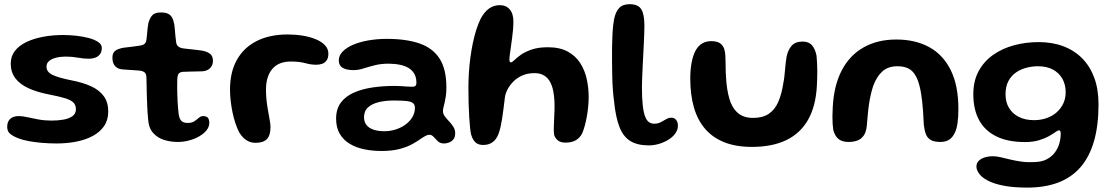

<svg xmlns="http://www.w3.org/2000/svg" viewBox="-20 -650 5188 894"><path d="M244 18Q210 18 176.2 15.2Q142.5 12.5 113.2 7Q84 1.5 63 -7Q41.5 -15.5 27.5 -26.8Q13.5 -38 13.5 -59.5Q13.5 -83 27.2 -96.2Q41 -109.5 67.5 -109.5Q85 -109.5 107.8 -104.2Q130.5 -99 159 -93.8Q187.5 -88.5 220 -88.5Q249.5 -88.5 275.2 -93Q301 -97.5 317.2 -109Q333.5 -120.5 333.5 -141Q333.5 -159.5 323 -171.2Q312.5 -183 285.5 -191.8Q258.5 -200.5 209 -210Q152 -221 112 -239.5Q72 -258 51 -286.2Q30 -314.5 30 -353.5Q30 -388.5 49.8 -413.5Q69.5 -438.5 104 -454.8Q138.5 -471 182.2 -479Q226 -487 274 -487Q304 -487 335.5 -483.5Q367 -480 394 -472.8Q421 -465.5 437.5 -454.2Q454 -443 454 -427Q454 -408.5 445.2 -397.2Q436.5 -386 422.8 -381.2Q409 -376.5 393.5 -376.5Q370 -376.5 342.5 -381.5Q315 -386.5 286.5 -386.5Q262 -386.5 241.5 -381.5Q221 -376.5 208.8 -366.2Q196.5 -356 196.5 -339.5Q196.5 -314.5 225.2 -301Q254 -287.5 312.5 -276Q367.5 -265.5 405.8 -247.5Q444 -229.5 464 -201.2Q484 -173 484 -131Q484 -91.5 465 -63.5Q446 -35.5 413 -17.5Q380 0.5 336.8 9.2Q293.5 18 244 18Z M808 11Q775.5 11 744.8 1.8Q714 -7.5 693 -31Q672 -54.5 669.5 -96.5Q668 -110.5 667 -127.2Q666 -144 665.2 -163Q664.5 -182 663.8 -202.2Q663 -222.5 662.8 -243.2Q662.5 -264 662 -284Q662 -306.5 653 -313.2Q644 -320 627 -321.5Q617.5 -322.5 603.8 -323.2Q590 -324 575.5 -325Q561 -326 548.5 -327Q527 -329.5 515.2 -343Q503.5 -356.5 503.5 -381Q503.5 -398 510.5 -407Q517.5 -416 529.5 -420.8Q541.5 -425.5 556.5 -428Q581.5 -430.5 598.8 -433Q616 -435.5 630.5 -437.5Q646 -439.5 653.5 -446.2Q661 -453 662.5 -470Q664 -481 665 -494Q666 -507 667.5 -520Q669 -533 671 -542.5Q678 -568 690.2 -580Q702.5 -592 729 -592Q750.5 -592 763 -585.8Q775.5 -579.5 782 -566.8Q788.5 -554 792 -533.5Q793.5 -519.5 794.5 -508.5Q795.5 -497.5 796.2 -488.2Q797 -479 798 -471Q799 -463 800 -455Q801.5 -440 810.5 -433.2Q819.5 -426.5 834.5 -424.5Q848 -423 862.8 -421.2Q877.5 -419.5 891.5 -418.2Q905.5 -417 916 -415Q938.5 -412 955 -401.8Q971.5 -391.5 971.5 -367Q971.5 -345.5 958 -332.5Q944.5 -319.5 923 -318Q895 -317 870.5 -316.8Q846 -316.5 832 -315.5Q821 -315 813.8 -309Q806.5 -303 805.5 -281Q805 -264.5 805 -247.5Q805 -230.5 805.5 -213.5Q806 -196.5 806.8 -180.2Q807.5 -164 808.8 -149.5Q810 -135 811.5 -122.5Q814.5 -97 824.5 -87.2Q834.5 -77.5 853.5 -77.5Q873.5 -77.5 885.2 -85.5Q897 -93.5 906 -101.5Q915 -109.5 926 -109.5Q941.5 -109.5 948 -101.5Q954.5 -93.5 954.5 -78Q954.5 -59 941.5 -43Q928.5 -27 907 -14.8Q885.5 -2.5 859.8 4.2Q834 11 808 11Z M1171 15Q1153 15 1139 9Q1125 3 1114.2 -7.5Q1103.5 -18 1094.5 -32.5Q1084.5 -51.5 1076.2 -76Q1068 -100.5 1062.5 -127.5Q1057 -154.5 1054 -181.5Q1051 -208.5 1051 -232.5Q1051 -315 1083.5 -372.2Q1116 -429.5 1176.2 -459.5Q1236.5 -489.5 1319 -489.5Q1355.5 -489.5 1389.5 -484Q1423.5 -478.5 1450.5 -467.2Q1477.5 -456 1493.2 -439.2Q1509 -422.5 1509 -400.5Q1509 -380.5 1501 -369Q1493 -357.5 1480 -353Q1467 -348.5 1453 -348.5Q1428 -348.5 1401.2 -356Q1374.5 -363.5 1334 -363.5Q1277 -363.5 1247.8 -328.8Q1218.5 -294 1218.5 -232.5Q1218.5 -210 1220.5 -188.8Q1222.5 -167.5 1225.8 -148Q1229 -128.5 1232.2 -111.5Q1235.5 -94.5 1237.5 -81Q1239.5 -67.5 1239.5 -57.5Q1239.5 -20 1222.8 -2.5Q1206 15 1171 15Z M1755.5 53Q1714 53 1676.2 45.2Q1638.5 37.5 1608.8 19.8Q1579 2 1562 -27Q1545 -56 1545 -97.5Q1545 -143 1567.5 -172.8Q1590 -202.5 1628.8 -219.2Q1667.5 -236 1716 -243Q1764.5 -250 1816.5 -250Q1831.5 -250 1847 -249Q1862.5 -248 1875.8 -247Q1889 -246 1898 -246Q1910 -246 1914.5 -250.2Q1919 -254.5 1919 -264.5Q1919 -280.5 1915 -293Q1911 -305.5 1903.5 -315Q1896 -324.5 1885.5 -331.5Q1868.5 -343 1843.2 -348.2Q1818 -353.5 1789 -353.5Q1754 -353.5 1725.2 -346.2Q1696.5 -339 1672.2 -331.2Q1648 -323.5 1626 -323.5Q1593.5 -323.5 1575.5 -334.2Q1557.5 -345 1557.5 -368.5Q1557.5 -391.5 1575.5 -410Q1593.5 -428.5 1624.5 -441.8Q1655.5 -455 1696 -462Q1736.5 -469 1781.5 -469Q1872 -469 1933.8 -447.5Q1995.5 -426 2027 -376.8Q2058.5 -327.5 2058.5 -243Q2058.5 -220 2056 -202.8Q2053.5 -185.5 2050.5 -172.8Q2047.5 -160 2045 -150.5Q2042.5 -141 2042.5 -133Q2042.5 -120 2051 -108.5Q2059.5 -97 2071 -85Q2082.5 -73 2091 -59.5Q2099.5 -46 2099.5 -29.5Q2099.5 -4.5 2083.2 6.8Q2067 18 2047 18Q2029.5 18 2018.8 7.8Q2008 -2.5 1999.2 -12.5Q1990.5 -22.5 1979 -22.5Q1972 -22.5 1963.2 -18.2Q1954.5 -14 1942 -5.5Q1927 5.5 1903 19.2Q1879 33 1843.2 43Q1807.5 53 1755.5 53ZM1770 -39Q1796.5 -39 1822 -47Q1847.5 -55 1867.8 -69.8Q1888 -84.5 1900 -104.5Q1912 -124.5 1912 -148Q1912 -163.5 1901.8 -170.8Q1891.5 -178 1869.5 -180Q1847.5 -182 1812 -182Q1776.5 -182 1745 -174.8Q1713.5 -167.5 1694.2 -150.5Q1675 -133.5 1675 -104Q1675 -82 1686.8 -67.5Q1698.5 -53 1719.8 -46Q1741 -39 1770 -39Z M2230 25Q2207 25 2194 13Q2181 1 2174 -22.5Q2171 -34 2168.8 -55Q2166.5 -76 2164.8 -104.5Q2163 -133 2162 -167.8Q2161 -202.5 2161 -242Q2161 -275.5 2163.2 -310.5Q2165.5 -345.5 2170 -380Q2174.5 -414.5 2181.2 -447.2Q2188 -480 2197 -509Q2206 -538 2217.5 -561.5Q2234 -593.5 2256.5 -609.8Q2279 -626 2307 -626Q2336.5 -626 2353.5 -606.2Q2370.5 -586.5 2370.5 -549.5Q2370.5 -532.5 2368.8 -512Q2367 -491.5 2364.2 -471Q2361.5 -450.5 2358.8 -431.2Q2356 -412 2354 -396.8Q2352 -381.5 2352 -373Q2352 -359.5 2358.5 -359.5Q2364.5 -359.5 2375.2 -370.2Q2386 -381 2405.2 -394.8Q2424.5 -408.5 2455.2 -419.2Q2486 -430 2531.5 -430Q2586.5 -430 2623.2 -410Q2660 -390 2681.5 -356.5Q2703 -323 2712 -282Q2721 -241 2721 -198.5Q2721 -177.5 2718.8 -153.5Q2716.5 -129.5 2712.2 -106Q2708 -82.5 2702.2 -62Q2696.5 -41.5 2690 -27.5Q2679 -7 2660.2 3.5Q2641.5 14 2613.5 14Q2591 14 2578.8 4.8Q2566.5 -4.5 2560.5 -20.5Q2558.5 -31 2558.5 -48.2Q2558.5 -65.5 2559.8 -87.5Q2561 -109.5 2561.8 -133.2Q2562.5 -157 2561.5 -179.5Q2560.5 -203.5 2556 -226.5Q2551.5 -249.5 2541.5 -268.2Q2531.5 -287 2513.8 -298.2Q2496 -309.5 2469 -309.5Q2436 -309.5 2411.2 -298.2Q2386.5 -287 2369.5 -269.5Q2352.5 -252 2342.8 -232.8Q2333 -213.5 2331 -197Q2327.5 -167 2324.2 -142Q2321 -117 2317.8 -96.2Q2314.5 -75.5 2310.5 -58.2Q2306.5 -41 2301 -26Q2291.5 -1 2273.8 12Q2256 25 2230 25Z M3001 27Q2948.5 27 2915.2 6.8Q2882 -13.5 2864.2 -59Q2846.5 -104.5 2839 -180Q2836 -201 2833.8 -231Q2831.5 -261 2830.8 -295Q2830 -329 2829.8 -362.2Q2829.5 -395.5 2829.8 -423.5Q2830 -451.5 2831 -469.5Q2832.5 -522.5 2839 -558.2Q2845.5 -594 2862.5 -612.2Q2879.5 -630.5 2911.5 -630.5Q2951 -630.5 2965.8 -607.2Q2980.5 -584 2980.5 -530.5Q2980.5 -517 2979.8 -495.2Q2979 -473.5 2977.8 -447Q2976.5 -420.5 2975 -392Q2973.5 -363.5 2972.2 -336Q2971 -308.5 2970 -284.8Q2969 -261 2969 -244Q2969 -192.5 2972.8 -159.2Q2976.5 -126 2983.8 -107.5Q2991 -89 3001.5 -81.5Q3012 -74 3025.5 -74Q3043.5 -74 3056.8 -81Q3070 -88 3081.8 -95Q3093.5 -102 3106 -102Q3120 -102 3128.2 -91.8Q3136.5 -81.5 3136.5 -64.5Q3136.5 -45.5 3124.5 -28.8Q3112.5 -12 3092.8 0.2Q3073 12.5 3049 19.8Q3025 27 3001 27Z M3481.5 34Q3407 34 3352.8 12.5Q3298.5 -9 3263.2 -50Q3228 -91 3211 -150Q3194 -209 3194 -284.5Q3194 -303.5 3195.5 -322Q3197 -340.5 3200.2 -357.8Q3203.5 -375 3208 -389Q3219.5 -424.5 3240.5 -441.5Q3261.5 -458.5 3291 -458.5Q3319.5 -458.5 3333.5 -448Q3347.5 -437.5 3352.2 -421.8Q3357 -406 3357.5 -390.5Q3358 -380 3358.2 -367.2Q3358.5 -354.5 3358.8 -341Q3359 -327.5 3359.2 -315Q3359.5 -302.5 3360.5 -292Q3363.5 -234 3375.8 -191.2Q3388 -148.5 3414.8 -124.8Q3441.5 -101 3486.5 -101Q3531 -101 3559.2 -119.8Q3587.5 -138.5 3603.5 -174.8Q3619.5 -211 3627.5 -263.5Q3630.5 -278 3632.2 -293.2Q3634 -308.5 3635.2 -324Q3636.5 -339.5 3638.2 -355Q3640 -370.5 3642.5 -386Q3649.5 -419 3666.8 -437.8Q3684 -456.5 3717.5 -456.5Q3746 -456.5 3761 -439Q3776 -421.5 3782 -390.5Q3783.5 -373.5 3784.5 -356Q3785.5 -338.5 3785.5 -320.8Q3785.5 -303 3785 -285.2Q3784.5 -267.5 3783.5 -250Q3778.5 -155.5 3742.5 -92.2Q3706.5 -29 3641 2.5Q3575.5 34 3481.5 34Z M3931 11Q3902.5 11 3885.2 -2Q3868 -15 3860 -44.5Q3858 -57 3857 -72.5Q3856 -88 3856 -107.8Q3856 -127.5 3857.5 -150.5Q3862.5 -251 3899 -321.5Q3935.5 -392 4000.5 -429Q4065.5 -466 4153.5 -466Q4242 -466 4306.8 -430.5Q4371.5 -395 4407 -323.2Q4442.5 -251.5 4442.5 -142.5Q4442.5 -123.5 4441.5 -107.2Q4440.5 -91 4438.5 -77.2Q4436.5 -63.5 4433.5 -52Q4424 -19.5 4405.8 -4.2Q4387.5 11 4359.5 11Q4330 11 4314 1.8Q4298 -7.5 4291.2 -25.2Q4284.5 -43 4281.5 -68.5Q4280 -102.5 4278.2 -129.2Q4276.5 -156 4274 -177Q4271.5 -198 4268.5 -216.2Q4265.5 -234.5 4261 -252Q4250 -296.5 4226.8 -319Q4203.5 -341.5 4158 -341.5Q4115 -341.5 4088.2 -317.2Q4061.5 -293 4046 -250Q4039.5 -231 4034.8 -210.2Q4030 -189.5 4026.5 -166.5Q4023 -143.5 4020.8 -118Q4018.5 -92.5 4016 -64Q4013 -34 4001 -17.8Q3989 -1.5 3971 4.8Q3953 11 3931 11Z M4763 223.5Q4696.5 223.5 4651 214.2Q4605.5 205 4578.2 190.2Q4551 175.5 4538.8 158.2Q4526.5 141 4526.5 125.5Q4526.5 109.5 4537 99Q4547.5 88.5 4565 83Q4582.5 77.5 4604 77.5Q4619.5 77.5 4639.8 82.2Q4660 87 4684 92.8Q4708 98.5 4736.2 102.5Q4764.5 106.5 4797.5 104.5Q4830.5 104 4853.8 91.8Q4877 79.5 4891.5 60.2Q4906 41 4912.5 18Q4919 -5 4919 -27.5Q4919 -32 4918.2 -35.5Q4917.5 -39 4915.8 -41Q4914 -43 4911 -43Q4905.5 -43 4894 -34.8Q4882.5 -26.5 4863.5 -15.8Q4844.5 -5 4817 3.2Q4789.5 11.5 4753 11.5Q4674 11.5 4620.2 -14.5Q4566.5 -40.5 4539.2 -90.2Q4512 -140 4512 -211Q4512 -273.5 4537 -319.2Q4562 -365 4605 -395Q4648 -425 4702.5 -439.5Q4757 -454 4816 -454Q4880 -454 4931.5 -434.5Q4983 -415 5019.5 -377.8Q5056 -340.5 5075.5 -287Q5095 -233.5 5095 -164.5Q5095 -66 5074 7Q5053 80 5011.5 128Q4970 176 4907.8 199.8Q4845.5 223.5 4763 223.5ZM4794.5 -90.5Q4825.5 -90.5 4852.5 -99.8Q4879.5 -109 4899.5 -126.5Q4919.5 -144 4930.8 -167.8Q4942 -191.5 4942 -220.5Q4942 -255.5 4927 -282.8Q4912 -310 4883.2 -325.8Q4854.5 -341.5 4813 -341.5Q4787.5 -341.5 4761 -335Q4734.5 -328.5 4712 -313.5Q4689.5 -298.5 4675.8 -273.2Q4662 -248 4662 -210.5Q4662 -174.5 4678.2 -147.5Q4694.5 -120.5 4724.2 -105.5Q4754 -90.5 4794.5 -90.5Z"/></svg>

Font: Gluten Thin Medium
Style: Regular
Weight: 500
Version: Version 1.300